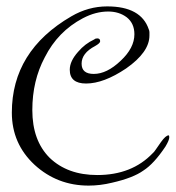

<svg xmlns="http://www.w3.org/2000/svg" viewBox="-20 -537 549 600"><path d="M257 43Q159 43 88 -22Q17 -88 17 -185Q17 -378 203 -486Q256 -517 315 -517Q421 -517 445 -445Q447 -441 447 -436Q447 -431 447 -426Q447 -374 374 -323Q304 -276 249 -276Q198 -276 198 -319Q198 -346 224 -375Q235 -388 247.5 -397.5Q260 -407 275 -414Q278 -417 284 -417Q293 -417 293 -408Q293 -402 277 -393Q235 -371 235 -338Q235 -306 273 -306Q314 -306 357 -347Q400 -387 400 -430Q400 -464 376 -483Q352 -501 318 -501Q299 -501 279.5 -496Q260 -491 239 -480Q161 -439 120 -358Q81 -285 81 -193Q81 -98 135 -44Q191 10 284 10Q392 10 457 -58Q461 -61 467 -70Q473 -79 483 -93Q498 -114 507 -114Q509 -114 509 -108Q509 -99 497 -79Q461 -25 428 -4Q396 19 330 34Q293 43 257 43Z"/></svg>

Font: Ole
Style: Regular
Weight: 400
Designer: Robert E. Leuschke
Foundry: Robert E. Leuschke
Version: Version 1.010; ttfautohint (v1.8.3)